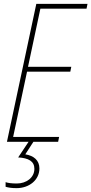

<svg xmlns="http://www.w3.org/2000/svg" viewBox="-20 -734 473 994"><path d="M16 0H128L74 81C128 84 158 101 158 140C158 186 116 216 67 216C39 216 20 213 9 209V233C23 237 39 240 66 240C131 240 184 198 184 138C184 96 155 72 111 65L153 0H281L286 -25H48L120 -363H344L349 -388H125L189 -689H428L433 -714H168Z"/></svg>

Font: Noto Sans Condensed Thin
Style: Italic
Weight: 100
Width: 3
Italic angle: -12°
Designer: Monotype Design Team
Foundry: Monotype Imaging Inc.
Version: Version 2.013